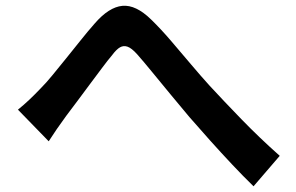

<svg xmlns="http://www.w3.org/2000/svg" viewBox="-20 -676 1040 674"><path d="M43 -291Q64 -308 83 -326Q102 -344 123 -366Q142 -385 164.5 -412.5Q187 -440 212.5 -471.5Q238 -503 263.5 -535Q289 -567 312 -593Q362 -651 409.5 -655.5Q457 -660 511 -607Q544 -575 580 -533Q616 -491 651 -449.5Q686 -408 716 -375Q740 -349 768 -319.5Q796 -290 827.5 -257.5Q859 -225 893 -192.5Q927 -160 962 -129L870 -22Q834 -57 794.5 -99Q755 -141 716.5 -184Q678 -227 645 -265Q614 -302 580 -343Q546 -384 515 -422Q484 -460 461 -486Q442 -507 428 -512Q414 -517 401.5 -510Q389 -503 374 -483Q358 -464 337.5 -436.5Q317 -409 294.5 -379Q272 -349 251 -320.5Q230 -292 213 -270Q196 -247 179.5 -223Q163 -199 151 -180Z"/></svg>

Font: Noto Sans JP SemiBold
Style: Regular
Weight: 600
Designer: Ryoko NISHIZUKA  (kana, bopomofo & ideographs); Paul D. Hunt (Latin, Greek & Cyrillic); Sandoll Communications , Soo-you
Foundry: Adobe
Version: Version 2.004-H2;hotconv 1.0.118;makeotfexe 2.5.65603